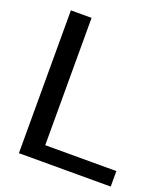

<svg xmlns="http://www.w3.org/2000/svg" viewBox="-132 -809 791 903"><g transform="rotate(20 263.5 -357.5)"><path d="M67.4 0V-714.8H170.9V-77.6H526.9V0Z"/></g></svg>

Font: Pontano Sans SemiBold
Style: Regular
Weight: 600
Designer: Vernon Adams
Foundry: Vernon Adams
Version: Version 2.001